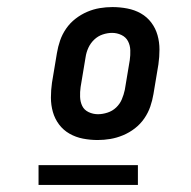

<svg xmlns="http://www.w3.org/2000/svg" viewBox="-20 -713 540 543"><path d="M256 -317Q235 -317 214.5 -321Q194 -325 176.5 -335Q159 -345 147 -361Q135 -377 129.5 -396.5Q124 -416 124 -437Q124 -458 127 -479L141 -563Q144 -581 150 -598.5Q156 -616 167 -632Q178 -648 193.5 -660Q209 -672 226.5 -679.5Q244 -687 262 -690Q280 -693 298 -693Q319 -693 340 -689Q361 -685 378.5 -675Q396 -665 408 -649Q420 -633 425.5 -613.5Q431 -594 431 -573Q431 -552 428 -531L414 -447Q411 -429 405 -411.5Q399 -394 388 -378Q377 -362 361.5 -350Q346 -338 328 -330.5Q310 -323 292 -320Q274 -317 256 -317ZM257 -390Q270 -390 284 -394.5Q298 -399 308.5 -409Q319 -419 324.5 -432Q330 -445 333 -459L347 -543Q349 -557 348.5 -571Q348 -585 342 -596.5Q336 -608 323.5 -614Q311 -620 297 -620Q284 -620 270.5 -615.5Q257 -611 246.5 -601Q236 -591 230 -578Q224 -565 222 -551L208 -467Q206 -453 206.5 -439Q207 -425 212.5 -413.5Q218 -402 230.5 -396Q243 -390 257 -390ZM370 -190H89V-246H370Z"/></svg>

Font: Iosevka Curly Slab Semibold
Style: Italic
Weight: 600
Italic angle: -9°
Monospace: yes
Designer: Belleve Invis
Foundry: Belleve Invis
Version: Version 22.1.2; ttfautohint (v1.8.4)